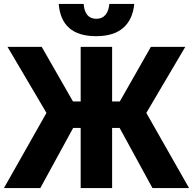

<svg xmlns="http://www.w3.org/2000/svg" viewBox="-21 -951 976 971"><path d="M-1 0 214 -380 17 -714H190L348 -438H387V-714H546V-438H585L742 -714H916L719 -380L935 0H750L584 -304H546V0H387V-304H349L183 0ZM465 -768Q289 -768 276 -931H402Q408 -856 466 -856Q496 -856 512.5 -876Q529 -896 532 -931H658Q650 -851 601.5 -809.5Q553 -768 465 -768Z"/></svg>

Font: Noto Sans SemiCondensed ExtraBold
Style: Regular
Weight: 800
Width: 4
Designer: Monotype Design Team
Foundry: Monotype Imaging Inc.
Version: Version 2.013; ttfautohint (v1.8.4.7-5d5b)